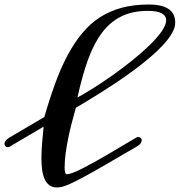

<svg xmlns="http://www.w3.org/2000/svg" viewBox="-42 -802 787 840"><path d="M555.2 -200.7Q558.6 -202.6 562.5 -202.6Q568.4 -202.6 573.2 -198.7Q578.1 -194.8 578.1 -188Q578.1 -182.1 573 -174.8Q567.9 -167.5 555.2 -160.2Q530.3 -146 500.7 -128.7Q471.2 -111.3 440.2 -93.3Q409.2 -75.2 378.4 -57.6Q347.7 -40 320.1 -25.4Q292.5 -10.7 270 -0.2Q247.6 10.3 233.4 14.2Q225.6 16.6 219 17.3Q212.4 18.1 207 18.1Q186.5 18.1 173.3 7.8Q160.2 -2.4 152.6 -19.8Q145 -37.1 142.1 -60.3Q139.2 -83.5 139.2 -109.4Q139.2 -144.5 142.6 -180.9Q146 -217.3 148.9 -248L43 -185.5L0 -160.2Q-3.4 -158.2 -7.8 -158.2Q-13.7 -158.2 -18.1 -162.1Q-22.5 -166 -22.5 -172.9Q-22.5 -178.7 -17.6 -185.8Q-12.7 -192.9 0 -200.7L151.9 -290Q175.3 -371.1 200.2 -439Q225.1 -506.8 254.4 -561.5Q283.7 -616.2 318.4 -657.7Q353 -699.2 396 -726.8Q439 -754.4 491.5 -768.3Q543.9 -782.2 608.4 -782.2Q640.6 -782.2 662.6 -776.6Q684.6 -771 698.5 -760.5Q712.4 -750 718.5 -735.4Q724.6 -720.7 724.6 -703.1Q724.6 -681.2 710 -656Q695.3 -630.9 670.4 -604Q645.5 -577.1 612.8 -549.6Q580.1 -522 543.9 -495.1Q507.8 -468.3 470.5 -443.4Q433.1 -418.5 399.2 -397Q365.2 -375.5 336.7 -358.4Q308.1 -341.3 290 -330.6Q281.2 -299.8 272.5 -266.1Q263.7 -232.4 256.6 -198.2Q249.5 -164.1 245.1 -130.6Q240.7 -97.2 240.7 -67.9Q240.7 -56.2 242.9 -47.9Q245.1 -39.6 250.5 -39.6Q259.8 -39.6 278.1 -46.6Q296.4 -53.7 320.3 -65.9Q344.2 -78.1 372.8 -94Q401.4 -109.9 432.1 -127.9Q462.9 -146 494.1 -164.6Q525.4 -183.1 555.2 -200.7ZM296.9 -375.5Q326.2 -391.1 366.5 -416.5Q406.7 -441.9 450 -472.4Q493.2 -502.9 535.2 -536.6Q577.1 -570.3 610.6 -602.5Q644 -634.8 664.6 -663.8Q685.1 -692.9 685.1 -714.4Q685.1 -732.4 666.3 -743.4Q647.5 -754.4 605 -754.4Q538.1 -754.4 489.3 -730.5Q440.4 -706.5 404.5 -659.2Q368.7 -611.8 343 -540.8Q317.4 -469.7 296.9 -375.5Z"/></svg>

Font: Meddon
Style: Regular
Weight: 400
Designer: Vernon Adams
Foundry: Vernon Adams
Version: Version 1.000